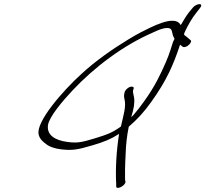

<svg xmlns="http://www.w3.org/2000/svg" viewBox="-20 -794 997 932"><path d="M374 -434C288 -356 151 -201 168 -140C173 -120 185 -109 202 -96C219 -82 244 -73 277 -69C331 -63 356 -67 427 -88C485 -105 517 -118 558 -144C545 -63 540 29 544 99V111C545 130 589 107 589 89L587 77V28C587 3 589 -23 590 -48C591 -90 596 -134 605 -179C645 -213 679 -250 714 -299C792 -407 823 -486 850 -565L854 -577L867 -567C885 -557 917 -592 905 -599L889 -613C884 -618 875 -621 873 -628C875 -635 878 -641 881 -647C893 -672 910 -703 932 -731L950 -754C959 -764 959 -774 949 -774C938 -774 925 -767 917 -758L897 -734C884 -717 873 -699 861 -678C860 -676 857 -674 857 -672C830 -727 712 -661 665 -638C644 -627 623 -615 602 -602C528 -557 444 -499 374 -434ZM331 -354C438 -468 577 -573 722 -636C746 -647 769 -658 792 -658C812 -658 813 -647 816 -636L820 -620C822 -615 825 -611 827 -606C826 -601 822 -596 820 -591L808 -553C801 -532 794 -512 785 -492C759 -433 733 -376 678 -300C662 -277 645 -256 629 -237L617 -225C619 -235 623 -245 625 -254C634 -290 634 -314 627 -339C625 -346 625 -352 626 -355C628 -362 632 -369 626 -372C614 -378 595 -366 586 -350C583 -337 580 -330 584 -314C594 -278 578 -231 567 -180C524 -149 500 -141 439 -122C373 -102 354 -99 307 -105C246 -113 206 -139 213 -187C219 -228 286 -306 331 -354Z"/></svg>

Font: Stray Cat
Style: UltObl
Weight: 400
Version: Version 1.0